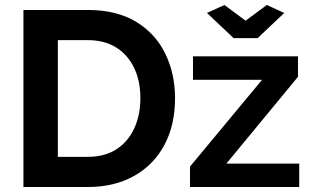

<svg xmlns="http://www.w3.org/2000/svg" viewBox="-20 -750 1249 770"><path d="M880 -730 965 -667 1050 -730 1120 -698 1013 -597H917L810 -698ZM74 0V-710H332Q448 -710 526 -662.5Q604 -615 643 -534.5Q682 -454 682 -356Q682 -248 639 -168Q596 -88 517 -44Q438 0 332 0ZM543 -356Q543 -425 518 -477.5Q493 -530 446 -559.5Q399 -589 332 -589H212V-121H332Q400 -121 447 -151.5Q494 -182 518.5 -235.5Q543 -289 543 -356ZM742 -82 1031 -430H754V-524H1175V-442L888 -94H1180V0H742Z"/></svg>

Font: Raleway
Style: Bold
Weight: 700
Designer: Matt McInerney, Pablo Impallari, Rodrigo Fuenzalida
Foundry: Matt McInerney, Pablo Impallari, Rodrigo Fuenzalida
Version: Version 4.026